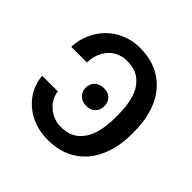

<svg xmlns="http://www.w3.org/2000/svg" viewBox="-147 -666 805 805"><g transform="rotate(45 255.5 -263.5)"><path d="M243.2 -67.4Q293 -67.4 322.8 -93.8Q352.5 -120.1 364.7 -161.6Q377 -203.1 377 -253.9V-273.4Q377 -326.2 365.2 -367.2Q353.5 -408.2 323.7 -434.1Q293.9 -460 243.2 -460Q212.9 -460 187.5 -445.8Q162.1 -431.6 146.5 -403.8Q130.9 -376 128.9 -335.9H36.1Q39.1 -393.6 67.4 -439.9Q95.7 -486.3 142.1 -511.7Q188.5 -537.1 243.2 -537.1Q319.3 -537.1 371.6 -502Q423.8 -466.8 449.2 -407.2Q474.6 -347.7 474.6 -273.4V-253.9Q474.6 -180.7 448.7 -120.6Q422.9 -60.5 370.6 -25.4Q318.4 9.8 243.2 9.8Q183.6 9.8 137.7 -14.2Q91.8 -38.1 65.4 -78.1Q39.1 -118.2 36.1 -164.1H128.9Q130.9 -140.6 145.5 -118.7Q160.2 -96.7 185.5 -82Q210.9 -67.4 243.2 -67.4ZM200.2 -257.8Q200.2 -272.5 207 -284.7Q213.9 -296.9 226.6 -303.7Q239.3 -310.5 255.9 -310.5Q273.4 -310.5 285.6 -303.7Q297.9 -296.9 304.2 -285.2Q310.5 -273.4 310.5 -257.8Q310.5 -235.4 296.4 -220.2Q282.2 -205.1 255.9 -205.1Q230.5 -205.1 215.3 -220.2Q200.2 -235.4 200.2 -257.8Z"/></g></svg>

Font: Pretendard JP Variable
Style: Regular
Weight: 400
Designer: Base glyphs from Inter by Rasmus Andersson; Hangul glyphs from Noto Sans CJK(Source Han Sans) by Jang Soo-young and Kang
Foundry: Kil Hyung-jin
Version: Version 1.307;Glyphs 3.2 (3192)